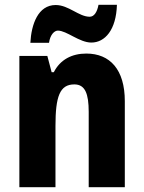

<svg xmlns="http://www.w3.org/2000/svg" viewBox="-20 -783 601 803"><path d="M107 -604H185C190 -639 208 -655 222 -655C259 -655 312 -605 362 -605C419 -605 466 -658 469 -763H392C386 -731 373 -713 355 -713C310 -713 267 -762 213 -762C139 -762 111 -681 107 -604ZM341 -559C281 -559 232 -534 205 -481H196L178 -549H61V0H212V-256C212 -380 230 -430 291 -430C336 -430 351 -391 351 -315V0H502V-360C502 -492 440 -559 341 -559Z"/></svg>

Font: Noto Sans Malayalam Condensed ExtraBold
Style: Regular
Weight: 800
Width: 3
Designer: Jelle Bosma - Monotype Design Team
Foundry: Monotype Imaging Inc.
Version: Version 2.104